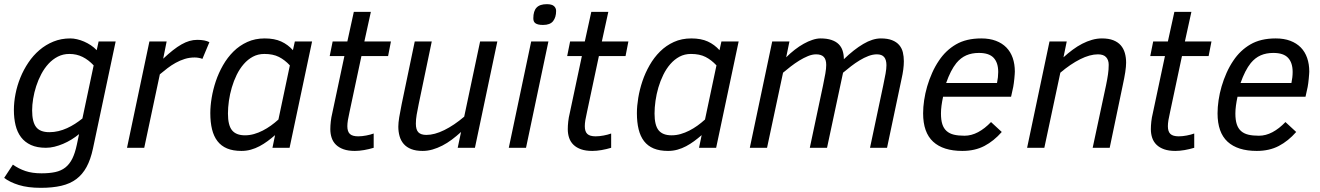

<svg xmlns="http://www.w3.org/2000/svg" viewBox="-23 -712 6360 925"><path d="M424.8 3.9Q413.6 56.6 394 92.5Q374.5 128.4 344.5 150.9Q314.5 173.3 272.2 183.1Q230 192.9 173.8 192.9Q111.3 192.9 67.9 179.4Q24.4 166 -2.9 145L39.1 81.1Q66.4 100.6 99.1 111.8Q131.8 123 176.8 123Q215.3 123 243.4 116.9Q271.5 110.8 291.5 95.2Q311.5 79.6 325 53Q338.4 26.4 347.2 -15.1L357.9 -65.9Q340.8 -51.8 321.3 -39.8Q301.8 -27.8 281 -19Q260.3 -10.3 239.3 -5.1Q218.3 0 198.2 0Q155.8 0 126.2 -13.4Q96.7 -26.9 78.4 -51Q60.1 -75.2 52 -108.6Q43.9 -142.1 43.9 -182.1Q43.9 -219.7 51.8 -259.8Q59.6 -299.8 75.2 -338.1Q90.8 -376.5 113.8 -410.6Q136.7 -444.8 167 -470.7Q197.3 -496.6 234.4 -511.7Q271.5 -526.9 315.9 -526.9Q331.1 -526.9 348.1 -522.9Q365.2 -519 382.1 -511.7Q398.9 -504.4 414.8 -493.9Q430.7 -483.4 442.9 -470.2L452.1 -512.2H534.2ZM428.2 -397Q403.8 -423.3 375 -437.7Q346.2 -452.1 311 -452.1Q280.8 -452.1 255.6 -439.2Q230.5 -426.3 210.7 -404.8Q190.9 -383.3 176 -355.2Q161.1 -327.1 151.4 -296.9Q141.6 -266.6 136.7 -236.3Q131.8 -206.1 131.8 -180.2Q131.8 -125 150.9 -100.1Q169.9 -75.2 214.8 -75.2Q237.3 -75.2 258.5 -80.3Q279.8 -85.4 299.8 -94.5Q319.8 -103.5 338.4 -115.5Q356.9 -127.4 374 -141.1Z M952.1 -428.2Q945.8 -431.2 935.3 -433.1Q924.8 -435.1 915 -435.1Q889.6 -435.1 866.9 -428Q844.2 -420.9 823.5 -409.4Q802.7 -397.9 783.9 -383.5Q765.1 -369.1 747.1 -354L671.9 0H588.9L696.8 -512.2H779.8L763.2 -429.2Q788.1 -452.6 809.8 -469.7Q831.5 -486.8 851.3 -498Q871.1 -509.3 889.6 -514.6Q908.2 -520 927.2 -520Q964.8 -520 985.8 -508.8Z M990.2 -167Q990.2 -201.2 996.8 -241Q1003.4 -280.8 1016.8 -320.8Q1030.3 -360.8 1051.5 -397.9Q1072.8 -435.1 1101.8 -463.9Q1130.9 -492.7 1168.5 -509.8Q1206.1 -526.9 1252.4 -526.9Q1299.3 -526.9 1331.8 -512Q1364.3 -497.1 1388.2 -470.2L1397.5 -512.2H1480.5L1372.1 0H1289.6L1302.2 -61Q1284.2 -45.4 1265.6 -31.7Q1247.1 -18.1 1227.3 -7.6Q1207.5 2.9 1185.8 9Q1164.1 15.1 1140.1 15.1Q1099.6 15.1 1071 3.2Q1042.5 -8.8 1024.7 -32Q1006.8 -55.2 998.5 -89.1Q990.2 -123 990.2 -167ZM1373.5 -397Q1349.1 -423.3 1320.8 -437.7Q1292.5 -452.1 1250.5 -452.1Q1220.2 -452.1 1195.6 -439Q1170.9 -425.8 1151.4 -403.3Q1131.8 -380.9 1117.4 -351.6Q1103 -322.3 1093.8 -290.5Q1084.5 -258.8 1079.8 -226.3Q1075.2 -193.8 1075.2 -165Q1075.2 -108.4 1095 -84.2Q1114.7 -60.1 1157.2 -60.1Q1179.2 -60.1 1200.7 -66.2Q1222.2 -72.3 1242.7 -82.8Q1263.2 -93.3 1282.2 -106.9Q1301.3 -120.6 1318.4 -136.2Z M1777.3 0Q1754.9 6.8 1731 11Q1707 15.1 1686.5 15.1Q1654.8 15.1 1632.6 7.3Q1610.4 -0.5 1595.9 -14.4Q1581.5 -28.3 1575 -47.6Q1568.4 -66.9 1568.4 -89.8Q1568.4 -106.4 1570.6 -126.5Q1572.8 -146.5 1577.6 -166L1636.2 -441.9H1565.4L1579.6 -512.2H1650.4L1681.6 -654.8H1763.7L1732.4 -512.2H1860.4L1846.7 -441.9H1718.3L1660.6 -170.9Q1655.8 -150.4 1653.1 -133.5Q1650.4 -116.7 1650.4 -104Q1650.4 -78.1 1662.6 -66.7Q1674.8 -55.2 1702.6 -55.2Q1711.4 -55.2 1721.2 -56.2Q1731 -57.1 1741 -59.1Q1751 -61 1760.5 -63.5Q1770 -65.9 1777.3 -68.8Z M2057.1 -512.2 1994.1 -210Q1988.3 -182.1 1984.4 -159.4Q1980.5 -136.7 1980.5 -116.2Q1980.5 -86.9 1992.7 -74.5Q2004.9 -62 2031.2 -62Q2070.3 -62 2117.4 -85.2Q2164.6 -108.4 2213.4 -149.9L2290 -512.2H2373L2265.1 0H2182.1L2198.2 -76.2Q2176.3 -56.2 2153.8 -39.3Q2131.3 -22.5 2107.9 -10.5Q2084.5 1.5 2060.8 8.3Q2037.1 15.1 2013.2 15.1Q1980.5 15.1 1958.3 6.3Q1936 -2.4 1922.1 -18.3Q1908.2 -34.2 1902.1 -55.7Q1896 -77.1 1896 -102.1Q1896 -120.1 1900.4 -147.5Q1904.8 -174.8 1912.1 -210L1975.1 -512.2Z M2428.2 0 2536.1 -512.2H2619.1L2511.2 0ZM2546.4 -624Q2546.4 -658.7 2562 -675.3Q2577.6 -691.9 2611.3 -691.9Q2635.7 -691.9 2646 -682.6Q2656.2 -673.3 2656.2 -659.2Q2656.2 -628.9 2641.8 -610.4Q2627.4 -591.8 2593.3 -591.8Q2579.1 -591.8 2569.8 -594.2Q2560.5 -596.7 2555.4 -600.8Q2550.3 -605 2548.3 -610.8Q2546.4 -616.7 2546.4 -624Z M2921.4 0Q2898.9 6.8 2875 11Q2851.1 15.1 2830.6 15.1Q2798.8 15.1 2776.6 7.3Q2754.4 -0.5 2740 -14.4Q2725.6 -28.3 2719 -47.6Q2712.4 -66.9 2712.4 -89.8Q2712.4 -106.4 2714.6 -126.5Q2716.8 -146.5 2721.7 -166L2780.3 -441.9H2709.5L2723.6 -512.2H2794.4L2825.7 -654.8H2907.7L2876.5 -512.2H3004.4L2990.7 -441.9H2862.3L2804.7 -170.9Q2799.8 -150.4 2797.1 -133.5Q2794.4 -116.7 2794.4 -104Q2794.4 -78.1 2806.6 -66.7Q2818.8 -55.2 2846.7 -55.2Q2855.5 -55.2 2865.2 -56.2Q2875 -57.1 2885 -59.1Q2895 -61 2904.5 -63.5Q2914.1 -65.9 2921.4 -68.8Z M3045.4 -167Q3045.4 -201.2 3052 -241Q3058.6 -280.8 3072 -320.8Q3085.4 -360.8 3106.7 -397.9Q3127.9 -435.1 3157 -463.9Q3186 -492.7 3223.6 -509.8Q3261.2 -526.9 3307.6 -526.9Q3354.5 -526.9 3387 -512Q3419.4 -497.1 3443.4 -470.2L3452.6 -512.2H3535.6L3427.2 0H3344.7L3357.4 -61Q3339.4 -45.4 3320.8 -31.7Q3302.2 -18.1 3282.5 -7.6Q3262.7 2.9 3241 9Q3219.2 15.1 3195.3 15.1Q3154.8 15.1 3126.2 3.2Q3097.7 -8.8 3079.8 -32Q3062 -55.2 3053.7 -89.1Q3045.4 -123 3045.4 -167ZM3428.7 -397Q3404.3 -423.3 3376 -437.7Q3347.7 -452.1 3305.7 -452.1Q3275.4 -452.1 3250.7 -439Q3226.1 -425.8 3206.5 -403.3Q3187 -380.9 3172.6 -351.6Q3158.2 -322.3 3148.9 -290.5Q3139.6 -258.8 3135 -226.3Q3130.4 -193.8 3130.4 -165Q3130.4 -108.4 3150.1 -84.2Q3169.9 -60.1 3212.4 -60.1Q3234.4 -60.1 3255.9 -66.2Q3277.3 -72.3 3297.9 -82.8Q3318.4 -93.3 3337.4 -106.9Q3356.4 -120.6 3373.5 -136.2Z M4168.5 0 4232.4 -301.8Q4239.3 -334 4243.4 -357.4Q4247.6 -380.9 4247.6 -397.9Q4247.6 -423.8 4236.6 -437Q4225.6 -450.2 4201.7 -450.2Q4181.6 -450.2 4160.6 -442.1Q4139.6 -434.1 4118.7 -421.4Q4097.7 -408.7 4077.1 -392.8Q4056.6 -377 4038.6 -361.8L3961.4 0H3878.4L3942.4 -301.8Q3949.2 -334.5 3953.4 -358.4Q3957.5 -382.3 3957.5 -398.9Q3957.5 -425.3 3945.8 -437.7Q3934.1 -450.2 3908.7 -450.2Q3890.1 -450.2 3869.4 -441.7Q3848.6 -433.1 3827.6 -420.2Q3806.6 -407.2 3786.4 -391.6Q3766.1 -376 3749.5 -361.8L3672.4 0H3589.4L3697.3 -512.2H3780.3L3764.6 -436Q3784.2 -455.6 3805.9 -472.4Q3827.6 -489.3 3849.1 -501.2Q3870.6 -513.2 3891.4 -520Q3912.1 -526.9 3929.7 -526.9Q3960.9 -526.9 3982.7 -519.5Q4004.4 -512.2 4017.6 -499Q4030.8 -485.8 4036.6 -467.3Q4042.5 -448.7 4042.5 -426.8Q4090.8 -473.6 4136 -500.2Q4181.2 -526.9 4220.7 -526.9Q4253.4 -526.9 4274.9 -518.3Q4296.4 -509.8 4309.1 -494.9Q4321.8 -480 4326.7 -460Q4331.5 -439.9 4331.5 -417Q4331.5 -379.9 4320.3 -331.1L4250.5 0Z M4520.5 -246.1Q4515.6 -223.1 4512.9 -203.1Q4510.3 -183.1 4510.3 -165Q4510.3 -134.3 4516.8 -113.8Q4523.4 -93.3 4537.4 -80.8Q4551.3 -68.4 4572.5 -63.2Q4593.8 -58.1 4623.5 -58.1Q4656.7 -58.1 4689 -75.2Q4721.2 -92.3 4751.5 -124L4803.2 -76.2Q4765.1 -32.7 4719.5 -8.8Q4673.8 15.1 4613.3 15.1Q4521 15.1 4472.7 -29.3Q4424.3 -73.7 4424.3 -166Q4424.3 -195.8 4429.2 -229Q4434.1 -262.2 4443.8 -295.7Q4453.6 -329.1 4467.8 -360.8Q4481.9 -392.6 4500.5 -419.9Q4533.2 -469.2 4582.5 -498Q4631.8 -526.9 4704.6 -526.9Q4744.6 -526.9 4774.9 -515.4Q4805.2 -503.9 4825.4 -483.2Q4845.7 -462.4 4856 -432.9Q4866.2 -403.3 4866.2 -367.2Q4866.2 -362.3 4865.5 -353Q4864.7 -343.8 4863.8 -333Q4862.8 -322.3 4861.3 -311.5Q4859.9 -300.8 4858.4 -293L4848.1 -246.1ZM4780.3 -312Q4786.1 -340.3 4786.1 -365.2Q4786.1 -409.7 4764.2 -433.3Q4742.2 -457 4693.4 -457Q4658.7 -457 4632.1 -445.3Q4605.5 -433.6 4584.5 -408.2Q4556.6 -373.5 4535.2 -312Z M5241.2 0 5305.7 -301.8Q5311.5 -329.6 5314.9 -353Q5318.4 -376.5 5318.4 -399.9Q5318.4 -422.9 5305.9 -436.5Q5293.5 -450.2 5266.6 -450.2Q5228 -450.2 5181.2 -426.8Q5134.3 -403.3 5085.4 -361.8L5008.3 0H4925.3L5033.2 -512.2H5116.2L5100.6 -436Q5122.1 -455.6 5144.8 -472.4Q5167.5 -489.3 5190.7 -501.2Q5213.9 -513.2 5237.8 -520Q5261.7 -526.9 5285.6 -526.9Q5318.4 -526.9 5340.6 -518.1Q5362.8 -509.3 5376.5 -493.7Q5390.1 -478 5396.2 -456.5Q5402.3 -435.1 5402.3 -410.2Q5402.3 -392.1 5398.2 -364.7Q5394 -337.4 5386.2 -301.8L5323.2 0Z M5730.5 0Q5708 6.8 5684.1 11Q5660.2 15.1 5639.6 15.1Q5607.9 15.1 5585.7 7.3Q5563.5 -0.5 5549.1 -14.4Q5534.7 -28.3 5528.1 -47.6Q5521.5 -66.9 5521.5 -89.8Q5521.5 -106.4 5523.7 -126.5Q5525.9 -146.5 5530.8 -166L5589.4 -441.9H5518.6L5532.7 -512.2H5603.5L5634.8 -654.8H5716.8L5685.5 -512.2H5813.5L5799.8 -441.9H5671.4L5613.8 -170.9Q5608.9 -150.4 5606.2 -133.5Q5603.5 -116.7 5603.5 -104Q5603.5 -78.1 5615.7 -66.7Q5627.9 -55.2 5655.8 -55.2Q5664.6 -55.2 5674.3 -56.2Q5684.1 -57.1 5694.1 -59.1Q5704.1 -61 5713.6 -63.5Q5723.1 -65.9 5730.5 -68.8Z M5939 -246.1Q5934.1 -223.1 5931.4 -203.1Q5928.7 -183.1 5928.7 -165Q5928.7 -134.3 5935.3 -113.8Q5941.9 -93.3 5955.8 -80.8Q5969.7 -68.4 5991 -63.2Q6012.2 -58.1 6042 -58.1Q6075.2 -58.1 6107.4 -75.2Q6139.6 -92.3 6169.9 -124L6221.7 -76.2Q6183.6 -32.7 6137.9 -8.8Q6092.3 15.1 6031.7 15.1Q5939.5 15.1 5891.1 -29.3Q5842.8 -73.7 5842.8 -166Q5842.8 -195.8 5847.7 -229Q5852.5 -262.2 5862.3 -295.7Q5872.1 -329.1 5886.2 -360.8Q5900.4 -392.6 5918.9 -419.9Q5951.7 -469.2 6001 -498Q6050.3 -526.9 6123 -526.9Q6163.1 -526.9 6193.4 -515.4Q6223.6 -503.9 6243.9 -483.2Q6264.2 -462.4 6274.4 -432.9Q6284.7 -403.3 6284.7 -367.2Q6284.7 -362.3 6283.9 -353Q6283.2 -343.8 6282.2 -333Q6281.2 -322.3 6279.8 -311.5Q6278.3 -300.8 6276.9 -293L6266.6 -246.1ZM6198.7 -312Q6204.6 -340.3 6204.6 -365.2Q6204.6 -409.7 6182.6 -433.3Q6160.6 -457 6111.8 -457Q6077.1 -457 6050.5 -445.3Q6023.9 -433.6 6002.9 -408.2Q5975.1 -373.5 5953.6 -312Z"/></svg>

Font: Clear Sans
Style: Italic
Weight: 400
Italic angle: -12°
Foundry: Intel Corporation
Version: Version 1.00